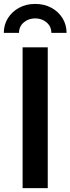

<svg xmlns="http://www.w3.org/2000/svg" viewBox="-48 -972 364 992"><path d="M198.7 -727.5V0H68.8V-727.5ZM133.8 -951.7Q180.7 -951.7 217.3 -931.9Q253.9 -912.1 274.9 -878.2Q295.9 -844.2 295.9 -802.2H217.3Q217.3 -835 192.9 -856Q168.5 -877 133.8 -877Q99.1 -877 74.7 -856Q50.3 -835 50.3 -802.2H-28.3Q-28.3 -844.2 -7.1 -878.2Q14.2 -912.1 50.8 -931.9Q87.4 -951.7 133.8 -951.7Z"/></svg>

Font: Inter 20pt SemiBold
Style: Regular
Weight: 600
Version: Version 4.001;git-66647c0bb